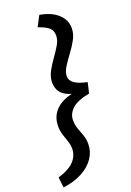

<svg xmlns="http://www.w3.org/2000/svg" viewBox="-274 -864 817 1195"><g transform="rotate(-20 134.5 -266.5)"><path d="M-80 195Q-4 172 28 136.5Q60 101 61 56Q61 30 52 4.5Q43 -21 34.5 -48Q26 -75 26 -105Q26 -167 65 -208.5Q104 -250 175 -266Q84 -291 84 -373Q84 -410 103 -445.5Q122 -481 146 -514Q170 -547 189 -579Q208 -611 208 -641Q208 -673 188.5 -691.5Q169 -710 117 -728L153 -797Q230 -784 272.5 -744.5Q315 -705 315 -651Q315 -613 295 -576.5Q275 -540 249 -505.5Q223 -471 203 -439Q183 -407 183 -378Q183 -323 293 -301L277 -231Q196 -216 161 -183.5Q126 -151 126 -109Q126 -78 135.5 -51.5Q145 -25 155 2Q165 29 165 62Q165 111 137 153.5Q109 196 56 225Q3 254 -72 264Z"/></g></svg>

Font: Radio Canada Medium
Style: Italic
Weight: 500
Italic angle: -12°
Designer: Charles Daoud, Etienne Aubert Bonn, Alexandre Saumier Demers, Jacques Le Bailly
Foundry: Radio-Canada
Version: Version 2.104; ttfautohint (v1.8.4.7-5d5b);gftools[0.9.28.de